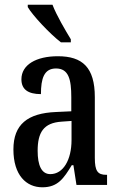

<svg xmlns="http://www.w3.org/2000/svg" viewBox="-20 -786 505 816"><path d="M239 -606H281V-619C258 -657 220 -721 203 -766H98V-756C118 -721 192 -642 239 -606ZM160 10C226 10 251 -28 285 -84H292L305 0H435V-43H432C395 -43 383 -59 383 -115V-373C383 -500 330 -547 226 -547C134 -547 71 -511 71 -449C71 -407 98 -386 154 -386C154 -452 167 -495 218 -495C272 -495 283 -448 283 -373V-313L218 -310C97 -305 37 -257 37 -151C37 -41 92 10 160 10ZM194 -46C156 -46 140 -84 140 -145C140 -223 165 -264 242 -269L284 -272V-191C284 -107 249 -46 194 -46Z"/></svg>

Font: Noto Serif Khmer ExtraCondensed Medium
Style: Regular
Weight: 500
Width: 2
Designer: Danh Hong and the Monotype Design Team
Foundry: Monotype Imaging Inc.
Version: Version 2.004